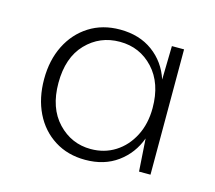

<svg xmlns="http://www.w3.org/2000/svg" viewBox="-64 -788 580 518"><g transform="rotate(15 226.0 -529.0)"><path d="M212 -347Q163 -347 126 -370.5Q89 -394 69 -435Q49 -476 49 -529Q49 -582 69.5 -623Q90 -664 127 -687.5Q164 -711 213 -711Q267 -711 304.5 -683.5Q342 -656 357 -610L359 -704H393V-354H361L355 -445Q339 -401 302 -374Q265 -347 212 -347ZM219 -379Q257 -379 287 -398Q317 -417 334.5 -451Q352 -485 352 -529Q352 -598 314.5 -638.5Q277 -679 221 -679Q165 -679 127 -639.5Q89 -600 89 -529Q89 -459 127 -419Q165 -379 219 -379Z"/></g></svg>

Font: DM Sans 18pt ExtraLight
Style: Regular
Weight: 250
Designer: Colophon Foundry, Jonny Pinhorn
Foundry: Colophon Foundry
Version: Version 4.004;gftools[0.9.30]